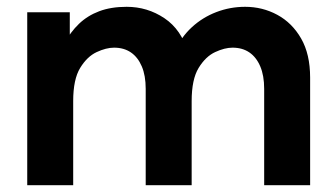

<svg xmlns="http://www.w3.org/2000/svg" viewBox="-20 -544 986 564"><path d="M60 0V-508H185V-396L168 -415Q187 -450 212 -474Q237 -498 271.5 -511Q306 -524 352 -524Q413 -524 463 -490.5Q513 -457 532 -390L493 -393Q512 -435 543.5 -464Q575 -493 615.5 -508.5Q656 -524 700 -524Q751 -524 794.5 -500.5Q838 -477 864.5 -431Q891 -385 891 -316V0H756V-283Q756 -322 744.5 -349Q733 -376 712.5 -390Q692 -404 663 -404Q640 -404 612 -391Q584 -378 563.5 -344.5Q543 -311 543 -247V0H408V-283Q408 -322 396.5 -349Q385 -376 364.5 -390Q344 -404 315 -404Q292 -404 264 -391Q236 -378 215.5 -344.5Q195 -311 195 -247V0Z"/></svg>

Font: Fustat ExtraBold
Style: Regular
Weight: 800
Designer: Mohamed Gaber, Khaled Hosny, Laura Garcia Mut
Foundry: Kief Type Foundry, Alif Type Foundry, Hard Type Foundry
Version: Version 1.007